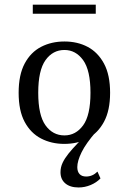

<svg xmlns="http://www.w3.org/2000/svg" viewBox="-20 -604 550 821"><path d="M316.1 197.6Q279.8 197.6 259.3 180.2Q238.7 162.9 238.7 132.3Q238.7 111.3 247.6 92.3Q256.5 73.4 272.6 53.2Q288.7 33.1 310.9 10.1Q333.1 -12.9 359.7 -41.1L391.9 -41.9Q347.6 8.9 329 46.8Q310.5 84.7 310.5 110.5Q310.5 129.8 320.2 140.3Q329.8 150.8 348.4 150.8Q375.8 150.8 396.8 129.8L409.7 158.9Q392.7 176.6 367.7 187.1Q342.7 197.6 316.1 197.6ZM254.8 11.3Q200 11.3 155.6 -11.7Q111.3 -34.7 85.5 -82.7Q59.7 -130.6 59.7 -207.3Q59.7 -283.9 85.5 -332.3Q111.3 -380.6 155.6 -403.6Q200 -426.6 255.6 -426.6Q311.3 -426.6 354.8 -403.6Q398.4 -380.6 424.6 -332.3Q450.8 -283.9 450.8 -207.3Q450.8 -131.5 424.6 -83.1Q398.4 -34.7 354.8 -11.7Q311.3 11.3 254.8 11.3ZM255.6 -25Q304 -25 335.5 -68.1Q366.9 -111.3 366.9 -207.3Q366.9 -303.2 335.5 -346.8Q304 -390.3 255.6 -390.3Q205.6 -390.3 174.6 -346.8Q143.5 -303.2 143.5 -207.3Q143.5 -111.3 174.6 -68.1Q205.6 -25 255.6 -25ZM120.2 -545.2V-583.9H389.5V-545.2Z"/></svg>

Font: Playfair 9pt
Style: Regular
Weight: 400
Designer: Claus Eggers Sørensen
Foundry: Claus Eggers Sørensen
Version: Version 2.203